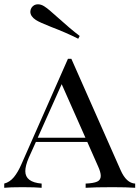

<svg xmlns="http://www.w3.org/2000/svg" viewBox="-23 -892 662 912"><path d="M0 0ZM619.1 -20V0Q578.1 -2.9 512.2 -2.9Q426.3 -2.9 383.8 0V-20Q421.4 -21.5 438.5 -29.3Q455.6 -37.1 455.6 -56.6Q455.6 -74.7 441.9 -104L391.6 -217.8H147.5L113.8 -143.1Q97.2 -104.5 97.2 -79.1Q97.2 -26.4 174.8 -20V0Q145 -2.9 84 -2.9Q22.9 -2.9 -2.9 0V-20Q23.4 -26.9 43 -50.5Q62.5 -74.2 79.1 -112.8L299.8 -612.8H315.9L549.8 -84Q577.1 -22 619.1 -20ZM270 -492.2 156.2 -237.8H382.8ZM249 -811Q311 -754.9 355.5 -721.2L348.6 -708Q290.5 -737.3 219.7 -764.2Q165.5 -785.6 147.5 -796.9Q121.1 -814.5 121.1 -836.4Q121.1 -845.7 126.5 -855Q137.7 -871.6 157.2 -871.6Q172.4 -871.6 187.5 -861.8Q207.5 -849.1 249 -811Z"/></svg>

Font: Playfair Display SC
Style: Regular
Weight: 400
Designer: Claus Eggers Sørensen
Foundry: Claus Eggers Sørensen
Version: Version 1.004;PS 001.004;hotconv 1.0.70;makeotf.lib2.5.58329